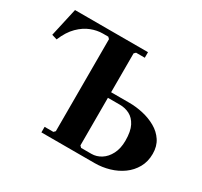

<svg xmlns="http://www.w3.org/2000/svg" viewBox="-139 -859 1105 1048"><g transform="rotate(30 413.0 -335.0)"><path d="M15 -491 55 -670H515V-635H460L450 -625V-380H565Q608 -380 652 -370Q696 -360 733 -339Q770 -318 792.5 -284Q815 -250 815 -202Q815 -153 793.5 -115Q772 -77 736.5 -51.5Q701 -26 656.5 -13Q612 0 565 0H230V-35H285L295 -45V-625L285 -635H251Q215 -635 177.5 -620.5Q140 -606 106 -572.5Q72 -539 48 -481ZM450 -45 460 -35H525Q557 -35 585.5 -53Q614 -71 632 -106Q650 -141 650 -190Q650 -249 632.5 -282.5Q615 -316 587 -330.5Q559 -345 525 -345H450Z"/></g></svg>

Font: Brygada 1918
Style: Bold
Weight: 700
Designer: Mateusz Machalski | Borys Kosmynka | Przemek Hoffer
Foundry: NIEPODLEGLA 2018
Version: Version 3.006